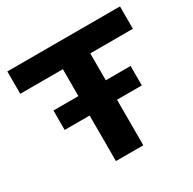

<svg xmlns="http://www.w3.org/2000/svg" viewBox="-155 -866 1032 1026"><g transform="rotate(-30 361.0 -352.5)"><path d="M277 0V-567H14V-705H709V-567H446V0ZM123 -281V-401H599V-281Z"/></g></svg>

Font: Nunito Sans 10pt SemiExpanded ExtraBold
Style: Regular
Weight: 800
Width: 6
Designer: Vernon Adams
Foundry: Vernon Adams
Version: Version 3.101;gftools[0.9.27]